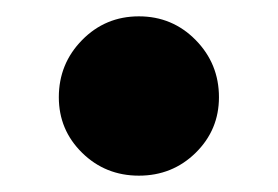

<svg xmlns="http://www.w3.org/2000/svg" viewBox="-20 -200 340 235"><path d="M52 -81Q52 -122 80.5 -151Q109 -180 150 -180Q191 -180 219.5 -151Q248 -122 248 -81Q248 -41 219.5 -13Q191 15 150 15Q109 15 80.5 -13Q52 -41 52 -81Z"/></svg>

Font: TypoPRO Source Serif Pro
Style: Regular
Weight: 900
Designer: Frank Grießhammer
Foundry: Adobe Systems Incorporated
Version: Version 1.017;PS 1.0;hotconv 1.0.79;makeotf.lib2.5.61930